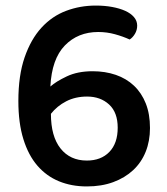

<svg xmlns="http://www.w3.org/2000/svg" viewBox="-20 -656 600 690"><path d="M473 -564Q473 -548 465 -534.5Q457 -521 446 -514Q422 -525 393 -533Q364 -541 333 -541Q260 -541 213 -492.5Q166 -444 161 -345Q181 -363 220 -381.5Q259 -400 313 -400Q358 -400 396 -387Q434 -374 461.5 -348Q489 -322 504 -284Q519 -246 519 -196Q519 -149 503.5 -110.5Q488 -72 458.5 -44.5Q429 -17 387 -1.5Q345 14 292 14Q237 14 192 -4.5Q147 -23 114.5 -60.5Q82 -98 64 -156Q46 -214 46 -293Q46 -385 68.5 -450Q91 -515 129 -556.5Q167 -598 217.5 -617Q268 -636 324 -636Q356 -636 383 -631Q410 -626 430 -617Q450 -608 461.5 -594.5Q473 -581 473 -564ZM292 -79Q343 -79 373 -110Q403 -141 403 -197Q403 -252 372 -280.5Q341 -309 293 -309Q251 -309 218 -292Q185 -275 163 -247Q163 -166 197.5 -122.5Q232 -79 292 -79Z"/></svg>

Font: Baloo Bhaina 2 SemiBold
Style: Regular
Weight: 600
Designer: Yesha Goshar, Manish Minz, Shuchita Grover and Ek Type
Foundry: Ek Type
Version: Version 1.640;hotconv 1.0.111;makeotfexe 2.5.65597; ttfautoh